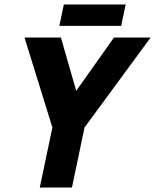

<svg xmlns="http://www.w3.org/2000/svg" viewBox="-20 -834 690 854"><path d="M319 -430 487 -667H650L356 -267L300 0H157L213 -267L89 -667H251ZM264 -814H539L519 -719H244Z"/></svg>

Font: Epunda Sans
Style: Bold Italic
Weight: 700
Italic angle: -12.0243°
Designer: Simon Atzbach
Foundry: typofactur
Version: Version 2.204; ttfautohint (v1.8.4.7-5d5b)